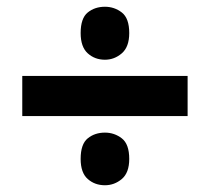

<svg xmlns="http://www.w3.org/2000/svg" viewBox="-20 -637 623 569"><path d="M291 -460Q261 -460 240 -479Q219 -498 219 -539Q219 -583 240 -600Q261 -617 291 -617Q319 -617 341 -600Q363 -583 363 -539Q363 -498 341 -479Q319 -460 291 -460ZM46 -293V-412H536V-293ZM291 -88Q261 -88 240 -106.5Q219 -125 219 -166Q219 -210 240 -227Q261 -244 291 -244Q319 -244 341 -227Q363 -210 363 -166Q363 -125 341 -106.5Q319 -88 291 -88Z"/></svg>

Font: Noto Sans Khmer UI ExtraBold
Style: Regular
Weight: 800
Designer: Danh Hong and the Monotype Design Team
Foundry: Monotype Imaging Inc.
Version: Version 2.002; ttfautohint (v1.8.4.7-5d5b)